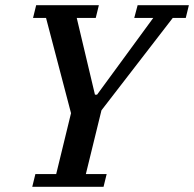

<svg xmlns="http://www.w3.org/2000/svg" viewBox="-20 -718 746 738"><path d="M116 -49H196L253 -283L157 -649H107L119 -698H360L348 -649H275L345 -354H353L569 -649H496L509 -698H706L694 -649H644L370 -294L310 -49H390L378 0H104Z"/></svg>

Font: IBM Plex Serif Medium
Style: Italic
Weight: 500
Italic angle: -14°
Designer: Mike Abbink, Paul van der Laan, Pieter van Rosmalen
Foundry: Bold Monday
Version: Version 2.5